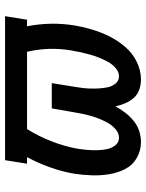

<svg xmlns="http://www.w3.org/2000/svg" viewBox="71 -641 578 760"><g transform="rotate(-90 360.0 -261.0)"><path d="M178 8Q200 8 221.5 1Q243 -6 261.5 -21Q280 -36 294 -54.5Q308 -73 319 -93Q323 -74 331 -55Q339 -36 352 -21Q365 -6 384.5 1Q404 8 425 8Q461 8 495 -8.5Q529 -25 554 -54Q579 -83 595.5 -116Q612 -149 622.5 -183.5Q633 -218 639 -253Q647 -302 646 -349.5Q645 -397 636 -443H662L676 -530H106L92 -443H118Q94 -398 77 -350Q60 -302 52 -254Q47 -219 46 -184.5Q45 -150 50.5 -117Q56 -84 71 -54.5Q86 -25 115 -8.5Q144 8 178 8ZM195 -79Q176 -79 164.5 -94Q153 -109 149.5 -127.5Q146 -146 145.5 -164.5Q145 -183 146.5 -202.5Q148 -222 151 -241Q160 -293 180 -344.5Q200 -396 229 -443H535Q545 -401 546.5 -356Q548 -311 540 -266Q537 -248 533 -230Q529 -212 524 -194Q519 -176 512 -158.5Q505 -141 496 -124Q487 -107 471.5 -93Q456 -79 438 -79Q420 -79 409 -93Q398 -107 394.5 -124Q391 -141 390 -158.5Q389 -176 389.5 -193.5Q390 -211 392.5 -229Q395 -247 398 -265L411 -345H311L297 -265Q294 -247 290.5 -229Q287 -211 282 -193Q277 -175 270 -157.5Q263 -140 253.5 -123Q244 -106 228.5 -92.5Q213 -79 195 -79Z"/></g></svg>

Font: Iosevka Sparkle Medium
Style: Italic
Weight: 500
Italic angle: -9°
Designer: Belleve Invis
Foundry: Belleve Invis
Version: Version 4.5.0; ttfautohint (v1.8.3)